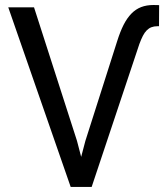

<svg xmlns="http://www.w3.org/2000/svg" viewBox="-20 -740 650 760"><path d="M284.7 -182.6 114.7 -710.9H12.7L259.8 0H342.8L531.7 -565.9Q538.6 -584.5 545.4 -597.9Q552.2 -611.3 561 -620.1Q569.3 -628.4 579.6 -632.3Q589.8 -636.2 603 -636.2H609.4L609.9 -719.7L587.4 -720.2Q560.1 -720.2 538.6 -711.9Q517.1 -703.6 500 -686Q482.9 -668.5 469.2 -641.6Q455.6 -614.7 443.8 -577.1L317.9 -182.1L301.3 -119.1Z"/></svg>

Font: Roboto Mono
Style: Regular
Weight: 400
Monospace: yes
Designer: Google
Version: Version 3.000